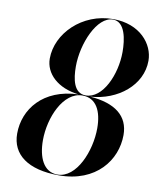

<svg xmlns="http://www.w3.org/2000/svg" viewBox="-86 -828 751 905"><g transform="rotate(10 290.0 -375.0)"><path d="M30 -150C30 -50 109 10 257.5 10C436 10 525 -110 525 -230C525 -320.5 460.5 -372 338.5 -381C470.5 -389.5 580 -478.5 580 -595C580 -675 511 -760 382.5 -760C234 -760 120 -645 120 -525C120 -453 182 -393.5 282.5 -382C114 -376 30 -266.5 30 -150ZM247.5 -510C247.5 -619 305.5 -757.5 382 -757.5C440.5 -757.5 452.5 -673.5 452.5 -615C452.5 -506 398 -383 316.5 -383C259.5 -383 247.5 -449 247.5 -510ZM155 -140C155 -249 211 -380 302.5 -380C369 -380 397.5 -321 397.5 -240C397.5 -131 341.5 7.5 250 7.5C183.5 7.5 155 -59 155 -140Z"/></g></svg>

Font: Bodoni* 72pt Medium
Style: Italic
Weight: 500
Italic angle: -13°
Version: Version 2.3